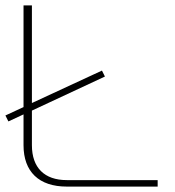

<svg xmlns="http://www.w3.org/2000/svg" viewBox="-27 -690 648 710"><path d="M-7 -263 4 -241 60 -267V-153C60 -55 117 0 220 0H556V-24H220C137 -24 91 -70 91 -153V-281L361 -407L350 -429L91 -309V-670H60V-294Z"/></svg>

Font: LT Wave Thin
Style: Regular
Weight: 100
Designer: Daniel Lyons
Version: Version 2.5 (Glyphs App)